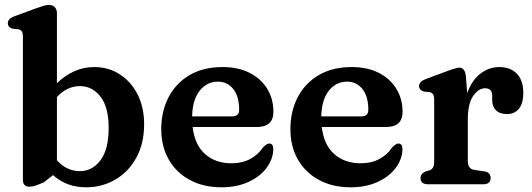

<svg xmlns="http://www.w3.org/2000/svg" viewBox="-20 -764 2204 796"><path d="M216 -709.5V-419Q249 -451 287.8 -468.5Q326.5 -486 370.5 -486Q430.5 -486 477.2 -455.5Q524 -425 550.8 -371.8Q577.5 -318.5 577.5 -249Q577.5 -169.5 545.5 -110.8Q513.5 -52 458.8 -19.8Q404 12.5 336.5 12.5Q256 12.5 200 -38L161.5 -8Q140.5 1 127.5 5.5Q114.5 10 101.5 10Q75 10 75 -18V-612Q75 -627.5 70.2 -634Q65.5 -640.5 56.5 -642.5L32 -645Q12.5 -651 12.5 -668Q12.5 -686.5 39.5 -696.5L128 -729Q147.5 -736 160 -739.8Q172.5 -743.5 183 -743.5Q199 -743.5 207.5 -734Q216 -724.5 216 -709.5ZM311.5 -407Q257.5 -407 216 -361.5V-99.5Q256.5 -54.5 311 -54.5Q362.5 -54.5 396.5 -99.5Q430.5 -144.5 430.5 -234Q430.5 -320 396.5 -363.5Q362.5 -407 311.5 -407Z M1113.5 -300.5Q1113.5 -237.5 1045 -237.5H778.5Q787.5 -162.5 830.8 -124.8Q874 -87 940 -87Q984 -87 1017.5 -105Q1051 -123 1069.5 -152Q1086.5 -169.5 1096.5 -169Q1113.5 -168.5 1113 -144Q1111.5 -102.5 1084.2 -66.8Q1057 -31 1009 -9.2Q961 12.5 898 12.5Q823.5 12.5 767.2 -17.8Q711 -48 679.8 -102.2Q648.5 -156.5 648.5 -228.5Q648.5 -303 679 -361.2Q709.5 -419.5 766.2 -452.8Q823 -486 902.5 -486Q967.5 -486 1014.8 -462Q1062 -438 1087.8 -396Q1113.5 -354 1113.5 -300.5ZM883.5 -425.5Q837.5 -425.5 807.8 -387.8Q778 -350 776.5 -281.5H942.5Q971.5 -281.5 971.5 -308.5Q971.5 -364.5 947 -395Q922.5 -425.5 883.5 -425.5Z M1649 -300.5Q1649 -237.5 1580.5 -237.5H1314Q1323 -162.5 1366.2 -124.8Q1409.5 -87 1475.5 -87Q1519.5 -87 1553 -105Q1586.5 -123 1605 -152Q1622 -169.5 1632 -169Q1649 -168.5 1648.5 -144Q1647 -102.5 1619.8 -66.8Q1592.5 -31 1544.5 -9.2Q1496.5 12.5 1433.5 12.5Q1359 12.5 1302.8 -17.8Q1246.5 -48 1215.2 -102.2Q1184 -156.5 1184 -228.5Q1184 -303 1214.5 -361.2Q1245 -419.5 1301.8 -452.8Q1358.5 -486 1438 -486Q1503 -486 1550.2 -462Q1597.5 -438 1623.2 -396Q1649 -354 1649 -300.5ZM1419 -425.5Q1373 -425.5 1343.2 -387.8Q1313.5 -350 1312 -281.5H1478Q1507 -281.5 1507 -308.5Q1507 -364.5 1482.5 -395Q1458 -425.5 1419 -425.5Z M1911.5 -448 1917 -377.5Q1936 -431.5 1971.8 -458.8Q2007.5 -486 2050 -486Q2096.5 -486 2123 -458.2Q2149.5 -430.5 2149.5 -379.5Q2149.5 -334.5 2131 -312.8Q2112.5 -291 2082.5 -291Q2052.5 -291 2036.5 -306.5Q2020.5 -322 2020.5 -349V-367.5Q2020.5 -398 1991 -398Q1963.5 -398 1941.5 -366Q1919.5 -334 1919.5 -269V-95.5Q1919.5 -63.5 1947 -59.5L1988 -53.5Q2014 -49.5 2014 -26Q2014 0 1982.5 0H1755Q1723.5 0 1723.5 -26Q1723.5 -43.5 1744 -53L1761 -58Q1770.5 -61.5 1775.2 -69.5Q1780 -77.5 1780 -95.5V-351.5Q1780 -367 1775.2 -373.5Q1770.5 -380 1761.5 -382L1737 -384.5Q1717.5 -390.5 1717.5 -407.5Q1717.5 -426 1744.5 -436L1832 -468.5Q1872.5 -483.5 1884.5 -483.5Q1907.5 -483.5 1911.5 -448Z"/></svg>

Font: Fraunces 9pt S050 SemiBold
Style: Regular
Weight: 600
Version: Version 1.000; ttfautohint (v1.8.3)